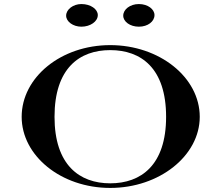

<svg xmlns="http://www.w3.org/2000/svg" viewBox="-20 -920 1088 949"><path d="M524.8 -13.9C373.3 -13.9 249.5 -104 249.5 -342.6C249.5 -583.2 373.3 -672.3 524.8 -672.3C677.2 -672.3 801 -583.2 801 -342.6C801 -104 677.2 -13.9 524.8 -13.9ZM524.8 8.9C768.3 8.9 967.3 -150.5 967.3 -342.6C967.3 -537.6 768.3 -697 524.8 -697C281.2 -697 87.1 -537.6 87.1 -342.6C87.1 -150.5 281.2 8.9 524.8 8.9ZM666.3 -788.1C710.9 -788.1 743.6 -813.9 743.6 -845.5C743.6 -874.3 710.9 -900 666.3 -900C622.8 -900 589.1 -873.3 589.1 -842.6C589.1 -812.9 622.8 -788.1 666.3 -788.1ZM382.2 -788.1C426.7 -788.1 463.4 -813.9 463.4 -845.5C463.4 -874.3 428.7 -900 382.2 -900C341.6 -900 306.9 -873.3 306.9 -842.6C306.9 -812.9 341.6 -788.1 382.2 -788.1Z"/></svg>

Font: Biblismive
Style: Regular
Weight: 400
Designer: Susan Drake
Foundry: Susan Drake
Version: Version 1.0; ttfautohint (v1.8.4.7-5d5b)